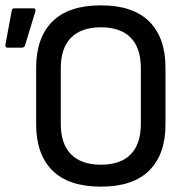

<svg xmlns="http://www.w3.org/2000/svg" viewBox="-20 -686 703 717"><path d="M357 11Q236 11 175.5 -49.5Q115 -110 115 -221V-433Q115 -545 175.5 -605.5Q236 -666 357 -666Q477 -666 537.5 -605.5Q598 -545 598 -433V-221Q598 -110 537.5 -49.5Q477 11 357 11ZM357 -71Q430 -71 468 -109.5Q506 -148 506 -224V-431Q506 -507 468 -545.5Q430 -584 357 -584Q284 -584 245.5 -545.5Q207 -507 207 -431V-224Q207 -148 245.5 -109.5Q284 -71 357 -71ZM8 -508Q-1 -508 0 -518L24 -647Q25 -655 34 -655H105Q115 -655 112 -643L73 -515Q70 -508 61 -508Z"/></svg>

Font: Sofia Sans Semi Condensed Medium
Style: Regular
Weight: 500
Designer: Botio Nikoltchev, Ani Petrova
Foundry: lettersoup
Version: Version 4.100